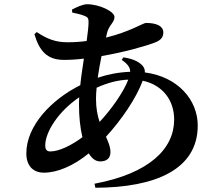

<svg xmlns="http://www.w3.org/2000/svg" viewBox="-20 -829 1040 904"><path d="M432 -364C432 -380 433 -398 435 -416C488 -440 536 -452 584 -454C562 -396 505 -315 449 -255C439 -284 432 -319 432 -364ZM217 -116C200 -116 193 -125 193 -144C193 -207 254 -304 353 -371C352 -358 352 -345 352 -333C352 -282 357 -229 368 -183C317 -145 259 -116 217 -116ZM553 -547C580 -529 593 -512 593 -491C539 -489 488 -479 440 -463C445 -496 451 -531 458 -565C564 -583 663 -611 710 -629C736 -639 749 -653 749 -676C749 -705 720 -721 667 -721C655 -721 590 -679 479 -652L484 -674C493 -711 519 -723 519 -749C519 -775 448 -809 390 -809C370 -809 340 -795 319 -784L320 -770C340 -766 361 -761 376 -755C393 -749 397 -743 397 -725C397 -705 393 -673 388 -636C359 -632 329 -630 298 -630C242 -630 203 -645 153 -678L142 -668C165 -592 199 -547 281 -547C311 -547 343 -549 375 -553C369 -512 362 -469 358 -428C222 -360 104 -237 104 -107C104 -47 137 -16 187 -16C250 -16 326 -48 398 -107C412 -83 430 -69 452 -69C480 -69 500 -82 500 -113C500 -138 490 -160 479 -185C553 -266 621 -366 652 -449C745 -429 800 -358 800 -266C800 -131 687 -13 425 36L429 55C712 54 911 -31 911 -238C911 -359 817 -468 662 -488C663 -500 659 -511 650 -521C630 -542 600 -553 561 -559Z"/></svg>

Font: Source Han Serif
Style: Bold
Weight: 700
Designer: Ryoko NISHIZUKA 西塚涼子 (kana & ideographs); Frank Grießhammer (Latin, Greek & Cyrillic); Wenlong ZHANG 张文龙 (bopomofo); San
Foundry: Adobe Systems Incorporated
Version: Version 1.001;PS 1.001;hotconv 16.6.54;makeotf.lib2.5.65590